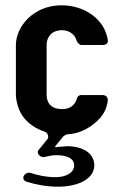

<svg xmlns="http://www.w3.org/2000/svg" viewBox="-20 -502 468 725"><path d="M193 84C227 84 260 93 260 123C260 149 231 167 190 167C153 167 125 160 95 151C86 148 75 153 70 162C65 171 70 181 80 184C115 195 156 203 198 203C277 203 336 173 336 122C336 74 288 50 234 50L198 53L191 54C188 54 187 52 189 50L219 13C222 10 232 5 235 5C274 3 308 -12 339 -38C369 -63 383 -90 387 -122C388 -135 380 -143 367 -143H285C279 -143 272 -137 271 -132C266 -110 248 -90 216 -90C174 -90 156 -111 156 -146V-332C156 -359 172 -388 215 -388C243 -388 264 -370 270 -347C272 -341 281 -332 287 -332H366C380 -332 389 -337 387 -351C376 -427 302 -482 212 -482C106 -482 40 -401 40 -332V-146C40 -129 44 -113 49 -97C64 -51 103 -20 148 -5C160 -1 167 15 158 25L126 64C114 78 137 97 151 90C165 87 176 84 193 84Z"/></svg>

Font: DIN Rundschrift
Style: Breit
Weight: 400
Width: 7
Version: Version 1.027